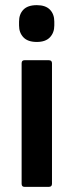

<svg xmlns="http://www.w3.org/2000/svg" viewBox="-20 -726 285 746"><path d="M75 0Q64 0 64 -12V-480Q64 -492 75 -492H170Q182 -492 182 -480V-12Q182 0 170 0ZM123 -563Q88 -563 71 -581Q54 -599 54 -627V-642Q54 -671 71 -688.5Q88 -706 123 -706Q157 -706 174 -688.5Q191 -671 191 -642V-627Q191 -599 174 -581Q157 -563 123 -563Z"/></svg>

Font: Sofia Sans
Style: Bold
Weight: 700
Designer: Botio Nikoltchev, Ani Petrova
Foundry: lettersoup
Version: Version 4.100; ttfautohint (v1.8.4.7-5d5b)